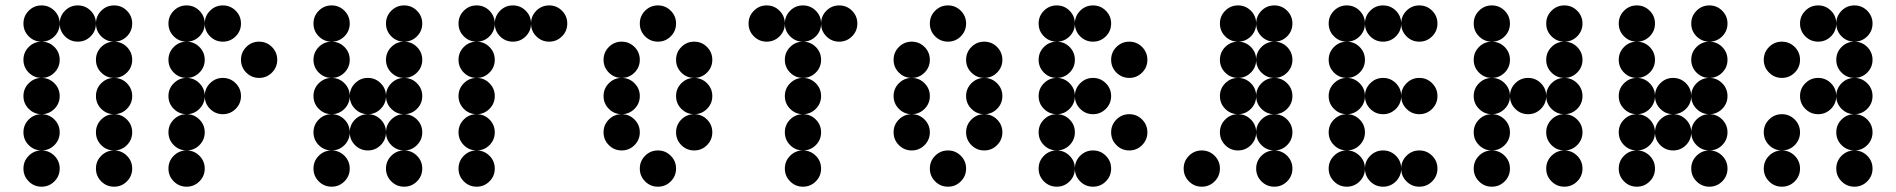

<svg xmlns="http://www.w3.org/2000/svg" viewBox="-20 -704 7149 724"><path d="M205.1 -615.2Q205.1 -586.9 185.1 -566.9Q165 -546.9 136.7 -546.9Q108.4 -546.9 88.4 -566.9Q68.4 -586.9 68.4 -615.2Q68.4 -643.6 88.4 -663.6Q108.4 -683.6 136.7 -683.6Q165 -683.6 185.1 -663.6Q205.1 -643.6 205.1 -615.2ZM341.8 -615.2Q341.8 -586.9 321.8 -566.9Q301.8 -546.9 273.4 -546.9Q245.1 -546.9 225.1 -566.9Q205.1 -586.9 205.1 -615.2Q205.1 -643.6 225.1 -663.6Q245.1 -683.6 273.4 -683.6Q301.8 -683.6 321.8 -663.6Q341.8 -643.6 341.8 -615.2ZM478.5 -615.2Q478.5 -586.9 458.5 -566.9Q438.5 -546.9 410.2 -546.9Q381.8 -546.9 361.8 -566.9Q341.8 -586.9 341.8 -615.2Q341.8 -643.6 361.8 -663.6Q381.8 -683.6 410.2 -683.6Q438.5 -683.6 458.5 -663.6Q478.5 -643.6 478.5 -615.2ZM205.1 -478.5Q205.1 -450.2 185.1 -430.2Q165 -410.2 136.7 -410.2Q108.4 -410.2 88.4 -430.2Q68.4 -450.2 68.4 -478.5Q68.4 -506.8 88.4 -526.9Q108.4 -546.9 136.7 -546.9Q165 -546.9 185.1 -526.9Q205.1 -506.8 205.1 -478.5ZM478.5 -478.5Q478.5 -450.2 458.5 -430.2Q438.5 -410.2 410.2 -410.2Q381.8 -410.2 361.8 -430.2Q341.8 -450.2 341.8 -478.5Q341.8 -506.8 361.8 -526.9Q381.8 -546.9 410.2 -546.9Q438.5 -546.9 458.5 -526.9Q478.5 -506.8 478.5 -478.5ZM205.1 -341.8Q205.1 -313.5 185.1 -293.5Q165 -273.4 136.7 -273.4Q108.4 -273.4 88.4 -293.5Q68.4 -313.5 68.4 -341.8Q68.4 -370.1 88.4 -390.1Q108.4 -410.2 136.7 -410.2Q165 -410.2 185.1 -390.1Q205.1 -370.1 205.1 -341.8ZM478.5 -341.8Q478.5 -313.5 458.5 -293.5Q438.5 -273.4 410.2 -273.4Q381.8 -273.4 361.8 -293.5Q341.8 -313.5 341.8 -341.8Q341.8 -370.1 361.8 -390.1Q381.8 -410.2 410.2 -410.2Q438.5 -410.2 458.5 -390.1Q478.5 -370.1 478.5 -341.8ZM205.1 -205.1Q205.1 -176.8 185.1 -156.7Q165 -136.7 136.7 -136.7Q108.4 -136.7 88.4 -156.7Q68.4 -176.8 68.4 -205.1Q68.4 -233.4 88.4 -253.4Q108.4 -273.4 136.7 -273.4Q165 -273.4 185.1 -253.4Q205.1 -233.4 205.1 -205.1ZM478.5 -205.1Q478.5 -176.8 458.5 -156.7Q438.5 -136.7 410.2 -136.7Q381.8 -136.7 361.8 -156.7Q341.8 -176.8 341.8 -205.1Q341.8 -233.4 361.8 -253.4Q381.8 -273.4 410.2 -273.4Q438.5 -273.4 458.5 -253.4Q478.5 -233.4 478.5 -205.1ZM205.1 -68.4Q205.1 -40 185.1 -20Q165 0 136.7 0Q108.4 0 88.4 -20Q68.4 -40 68.4 -68.4Q68.4 -96.7 88.4 -116.7Q108.4 -136.7 136.7 -136.7Q165 -136.7 185.1 -116.7Q205.1 -96.7 205.1 -68.4ZM478.5 -68.4Q478.5 -40 458.5 -20Q438.5 0 410.2 0Q381.8 0 361.8 -20Q341.8 -40 341.8 -68.4Q341.8 -96.7 361.8 -116.7Q381.8 -136.7 410.2 -136.7Q438.5 -136.7 458.5 -116.7Q478.5 -96.7 478.5 -68.4Z M752 -615.2Q752 -586.9 731.9 -566.9Q711.9 -546.9 683.6 -546.9Q655.3 -546.9 635.3 -566.9Q615.2 -586.9 615.2 -615.2Q615.2 -643.6 635.3 -663.6Q655.3 -683.6 683.6 -683.6Q711.9 -683.6 731.9 -663.6Q752 -643.6 752 -615.2ZM888.7 -615.2Q888.7 -586.9 868.7 -566.9Q848.6 -546.9 820.3 -546.9Q792 -546.9 772 -566.9Q752 -586.9 752 -615.2Q752 -643.6 772 -663.6Q792 -683.6 820.3 -683.6Q848.6 -683.6 868.7 -663.6Q888.7 -643.6 888.7 -615.2ZM752 -478.5Q752 -450.2 731.9 -430.2Q711.9 -410.2 683.6 -410.2Q655.3 -410.2 635.3 -430.2Q615.2 -450.2 615.2 -478.5Q615.2 -506.8 635.3 -526.9Q655.3 -546.9 683.6 -546.9Q711.9 -546.9 731.9 -526.9Q752 -506.8 752 -478.5ZM1025.4 -478.5Q1025.4 -450.2 1005.4 -430.2Q985.4 -410.2 957 -410.2Q928.7 -410.2 908.7 -430.2Q888.7 -450.2 888.7 -478.5Q888.7 -506.8 908.7 -526.9Q928.7 -546.9 957 -546.9Q985.4 -546.9 1005.4 -526.9Q1025.4 -506.8 1025.4 -478.5ZM752 -341.8Q752 -313.5 731.9 -293.5Q711.9 -273.4 683.6 -273.4Q655.3 -273.4 635.3 -293.5Q615.2 -313.5 615.2 -341.8Q615.2 -370.1 635.3 -390.1Q655.3 -410.2 683.6 -410.2Q711.9 -410.2 731.9 -390.1Q752 -370.1 752 -341.8ZM888.7 -341.8Q888.7 -313.5 868.7 -293.5Q848.6 -273.4 820.3 -273.4Q792 -273.4 772 -293.5Q752 -313.5 752 -341.8Q752 -370.1 772 -390.1Q792 -410.2 820.3 -410.2Q848.6 -410.2 868.7 -390.1Q888.7 -370.1 888.7 -341.8ZM752 -205.1Q752 -176.8 731.9 -156.7Q711.9 -136.7 683.6 -136.7Q655.3 -136.7 635.3 -156.7Q615.2 -176.8 615.2 -205.1Q615.2 -233.4 635.3 -253.4Q655.3 -273.4 683.6 -273.4Q711.9 -273.4 731.9 -253.4Q752 -233.4 752 -205.1ZM752 -68.4Q752 -40 731.9 -20Q711.9 0 683.6 0Q655.3 0 635.3 -20Q615.2 -40 615.2 -68.4Q615.2 -96.7 635.3 -116.7Q655.3 -136.7 683.6 -136.7Q711.9 -136.7 731.9 -116.7Q752 -96.7 752 -68.4Z M1298.8 -615.2Q1298.8 -586.9 1278.8 -566.9Q1258.8 -546.9 1230.5 -546.9Q1202.1 -546.9 1182.1 -566.9Q1162.1 -586.9 1162.1 -615.2Q1162.1 -643.6 1182.1 -663.6Q1202.1 -683.6 1230.5 -683.6Q1258.8 -683.6 1278.8 -663.6Q1298.8 -643.6 1298.8 -615.2ZM1572.3 -615.2Q1572.3 -586.9 1552.2 -566.9Q1532.2 -546.9 1503.9 -546.9Q1475.6 -546.9 1455.6 -566.9Q1435.5 -586.9 1435.5 -615.2Q1435.5 -643.6 1455.6 -663.6Q1475.6 -683.6 1503.9 -683.6Q1532.2 -683.6 1552.2 -663.6Q1572.3 -643.6 1572.3 -615.2ZM1298.8 -478.5Q1298.8 -450.2 1278.8 -430.2Q1258.8 -410.2 1230.5 -410.2Q1202.1 -410.2 1182.1 -430.2Q1162.1 -450.2 1162.1 -478.5Q1162.1 -506.8 1182.1 -526.9Q1202.1 -546.9 1230.5 -546.9Q1258.8 -546.9 1278.8 -526.9Q1298.8 -506.8 1298.8 -478.5ZM1572.3 -478.5Q1572.3 -450.2 1552.2 -430.2Q1532.2 -410.2 1503.9 -410.2Q1475.6 -410.2 1455.6 -430.2Q1435.5 -450.2 1435.5 -478.5Q1435.5 -506.8 1455.6 -526.9Q1475.6 -546.9 1503.9 -546.9Q1532.2 -546.9 1552.2 -526.9Q1572.3 -506.8 1572.3 -478.5ZM1298.8 -341.8Q1298.8 -313.5 1278.8 -293.5Q1258.8 -273.4 1230.5 -273.4Q1202.1 -273.4 1182.1 -293.5Q1162.1 -313.5 1162.1 -341.8Q1162.1 -370.1 1182.1 -390.1Q1202.1 -410.2 1230.5 -410.2Q1258.8 -410.2 1278.8 -390.1Q1298.8 -370.1 1298.8 -341.8ZM1435.5 -341.8Q1435.5 -313.5 1415.5 -293.5Q1395.5 -273.4 1367.2 -273.4Q1338.9 -273.4 1318.8 -293.5Q1298.8 -313.5 1298.8 -341.8Q1298.8 -370.1 1318.8 -390.1Q1338.9 -410.2 1367.2 -410.2Q1395.5 -410.2 1415.5 -390.1Q1435.5 -370.1 1435.5 -341.8ZM1572.3 -341.8Q1572.3 -313.5 1552.2 -293.5Q1532.2 -273.4 1503.9 -273.4Q1475.6 -273.4 1455.6 -293.5Q1435.5 -313.5 1435.5 -341.8Q1435.5 -370.1 1455.6 -390.1Q1475.6 -410.2 1503.9 -410.2Q1532.2 -410.2 1552.2 -390.1Q1572.3 -370.1 1572.3 -341.8ZM1298.8 -205.1Q1298.8 -176.8 1278.8 -156.7Q1258.8 -136.7 1230.5 -136.7Q1202.1 -136.7 1182.1 -156.7Q1162.1 -176.8 1162.1 -205.1Q1162.1 -233.4 1182.1 -253.4Q1202.1 -273.4 1230.5 -273.4Q1258.8 -273.4 1278.8 -253.4Q1298.8 -233.4 1298.8 -205.1ZM1435.5 -205.1Q1435.5 -176.8 1415.5 -156.7Q1395.5 -136.7 1367.2 -136.7Q1338.9 -136.7 1318.8 -156.7Q1298.8 -176.8 1298.8 -205.1Q1298.8 -233.4 1318.8 -253.4Q1338.9 -273.4 1367.2 -273.4Q1395.5 -273.4 1415.5 -253.4Q1435.5 -233.4 1435.5 -205.1ZM1572.3 -205.1Q1572.3 -176.8 1552.2 -156.7Q1532.2 -136.7 1503.9 -136.7Q1475.6 -136.7 1455.6 -156.7Q1435.5 -176.8 1435.5 -205.1Q1435.5 -233.4 1455.6 -253.4Q1475.6 -273.4 1503.9 -273.4Q1532.2 -273.4 1552.2 -253.4Q1572.3 -233.4 1572.3 -205.1ZM1298.8 -68.4Q1298.8 -40 1278.8 -20Q1258.8 0 1230.5 0Q1202.1 0 1182.1 -20Q1162.1 -40 1162.1 -68.4Q1162.1 -96.7 1182.1 -116.7Q1202.1 -136.7 1230.5 -136.7Q1258.8 -136.7 1278.8 -116.7Q1298.8 -96.7 1298.8 -68.4ZM1572.3 -68.4Q1572.3 -40 1552.2 -20Q1532.2 0 1503.9 0Q1475.6 0 1455.6 -20Q1435.5 -40 1435.5 -68.4Q1435.5 -96.7 1455.6 -116.7Q1475.6 -136.7 1503.9 -136.7Q1532.2 -136.7 1552.2 -116.7Q1572.3 -96.7 1572.3 -68.4Z M1845.7 -615.2Q1845.7 -586.9 1825.7 -566.9Q1805.7 -546.9 1777.3 -546.9Q1749 -546.9 1729 -566.9Q1709 -586.9 1709 -615.2Q1709 -643.6 1729 -663.6Q1749 -683.6 1777.3 -683.6Q1805.7 -683.6 1825.7 -663.6Q1845.7 -643.6 1845.7 -615.2ZM1982.4 -615.2Q1982.4 -586.9 1962.4 -566.9Q1942.4 -546.9 1914.1 -546.9Q1885.7 -546.9 1865.7 -566.9Q1845.7 -586.9 1845.7 -615.2Q1845.7 -643.6 1865.7 -663.6Q1885.7 -683.6 1914.1 -683.6Q1942.4 -683.6 1962.4 -663.6Q1982.4 -643.6 1982.4 -615.2ZM2119.1 -615.2Q2119.1 -586.9 2099.1 -566.9Q2079.1 -546.9 2050.8 -546.9Q2022.5 -546.9 2002.4 -566.9Q1982.4 -586.9 1982.4 -615.2Q1982.4 -643.6 2002.4 -663.6Q2022.5 -683.6 2050.8 -683.6Q2079.1 -683.6 2099.1 -663.6Q2119.1 -643.6 2119.1 -615.2ZM1845.7 -478.5Q1845.7 -450.2 1825.7 -430.2Q1805.7 -410.2 1777.3 -410.2Q1749 -410.2 1729 -430.2Q1709 -450.2 1709 -478.5Q1709 -506.8 1729 -526.9Q1749 -546.9 1777.3 -546.9Q1805.7 -546.9 1825.7 -526.9Q1845.7 -506.8 1845.7 -478.5ZM1845.7 -341.8Q1845.7 -313.5 1825.7 -293.5Q1805.7 -273.4 1777.3 -273.4Q1749 -273.4 1729 -293.5Q1709 -313.5 1709 -341.8Q1709 -370.1 1729 -390.1Q1749 -410.2 1777.3 -410.2Q1805.7 -410.2 1825.7 -390.1Q1845.7 -370.1 1845.7 -341.8ZM1845.7 -205.1Q1845.7 -176.8 1825.7 -156.7Q1805.7 -136.7 1777.3 -136.7Q1749 -136.7 1729 -156.7Q1709 -176.8 1709 -205.1Q1709 -233.4 1729 -253.4Q1749 -273.4 1777.3 -273.4Q1805.7 -273.4 1825.7 -253.4Q1845.7 -233.4 1845.7 -205.1ZM1845.7 -68.4Q1845.7 -40 1825.7 -20Q1805.7 0 1777.3 0Q1749 0 1729 -20Q1709 -40 1709 -68.4Q1709 -96.7 1729 -116.7Q1749 -136.7 1777.3 -136.7Q1805.7 -136.7 1825.7 -116.7Q1845.7 -96.7 1845.7 -68.4Z M2529.3 -615.2Q2529.3 -586.9 2509.3 -566.9Q2489.3 -546.9 2460.9 -546.9Q2432.6 -546.9 2412.6 -566.9Q2392.6 -586.9 2392.6 -615.2Q2392.6 -643.6 2412.6 -663.6Q2432.6 -683.6 2460.9 -683.6Q2489.3 -683.6 2509.3 -663.6Q2529.3 -643.6 2529.3 -615.2ZM2392.6 -478.5Q2392.6 -450.2 2372.6 -430.2Q2352.5 -410.2 2324.2 -410.2Q2295.9 -410.2 2275.9 -430.2Q2255.9 -450.2 2255.9 -478.5Q2255.9 -506.8 2275.9 -526.9Q2295.9 -546.9 2324.2 -546.9Q2352.5 -546.9 2372.6 -526.9Q2392.6 -506.8 2392.6 -478.5ZM2666 -478.5Q2666 -450.2 2646 -430.2Q2626 -410.2 2597.7 -410.2Q2569.3 -410.2 2549.3 -430.2Q2529.3 -450.2 2529.3 -478.5Q2529.3 -506.8 2549.3 -526.9Q2569.3 -546.9 2597.7 -546.9Q2626 -546.9 2646 -526.9Q2666 -506.8 2666 -478.5ZM2392.6 -341.8Q2392.6 -313.5 2372.6 -293.5Q2352.5 -273.4 2324.2 -273.4Q2295.9 -273.4 2275.9 -293.5Q2255.9 -313.5 2255.9 -341.8Q2255.9 -370.1 2275.9 -390.1Q2295.9 -410.2 2324.2 -410.2Q2352.5 -410.2 2372.6 -390.1Q2392.6 -370.1 2392.6 -341.8ZM2666 -341.8Q2666 -313.5 2646 -293.5Q2626 -273.4 2597.7 -273.4Q2569.3 -273.4 2549.3 -293.5Q2529.3 -313.5 2529.3 -341.8Q2529.3 -370.1 2549.3 -390.1Q2569.3 -410.2 2597.7 -410.2Q2626 -410.2 2646 -390.1Q2666 -370.1 2666 -341.8ZM2392.6 -205.1Q2392.6 -176.8 2372.6 -156.7Q2352.5 -136.7 2324.2 -136.7Q2295.9 -136.7 2275.9 -156.7Q2255.9 -176.8 2255.9 -205.1Q2255.9 -233.4 2275.9 -253.4Q2295.9 -273.4 2324.2 -273.4Q2352.5 -273.4 2372.6 -253.4Q2392.6 -233.4 2392.6 -205.1ZM2666 -205.1Q2666 -176.8 2646 -156.7Q2626 -136.7 2597.7 -136.7Q2569.3 -136.7 2549.3 -156.7Q2529.3 -176.8 2529.3 -205.1Q2529.3 -233.4 2549.3 -253.4Q2569.3 -273.4 2597.7 -273.4Q2626 -273.4 2646 -253.4Q2666 -233.4 2666 -205.1ZM2529.3 -68.4Q2529.3 -40 2509.3 -20Q2489.3 0 2460.9 0Q2432.6 0 2412.6 -20Q2392.6 -40 2392.6 -68.4Q2392.6 -96.7 2412.6 -116.7Q2432.6 -136.7 2460.9 -136.7Q2489.3 -136.7 2509.3 -116.7Q2529.3 -96.7 2529.3 -68.4Z M2939.5 -615.2Q2939.5 -586.9 2919.4 -566.9Q2899.4 -546.9 2871.1 -546.9Q2842.8 -546.9 2822.8 -566.9Q2802.7 -586.9 2802.7 -615.2Q2802.7 -643.6 2822.8 -663.6Q2842.8 -683.6 2871.1 -683.6Q2899.4 -683.6 2919.4 -663.6Q2939.5 -643.6 2939.5 -615.2ZM3076.2 -615.2Q3076.2 -586.9 3056.2 -566.9Q3036.1 -546.9 3007.8 -546.9Q2979.5 -546.9 2959.5 -566.9Q2939.5 -586.9 2939.5 -615.2Q2939.5 -643.6 2959.5 -663.6Q2979.5 -683.6 3007.8 -683.6Q3036.1 -683.6 3056.2 -663.6Q3076.2 -643.6 3076.2 -615.2ZM3212.9 -615.2Q3212.9 -586.9 3192.9 -566.9Q3172.9 -546.9 3144.5 -546.9Q3116.2 -546.9 3096.2 -566.9Q3076.2 -586.9 3076.2 -615.2Q3076.2 -643.6 3096.2 -663.6Q3116.2 -683.6 3144.5 -683.6Q3172.9 -683.6 3192.9 -663.6Q3212.9 -643.6 3212.9 -615.2ZM3076.2 -478.5Q3076.2 -450.2 3056.2 -430.2Q3036.1 -410.2 3007.8 -410.2Q2979.5 -410.2 2959.5 -430.2Q2939.5 -450.2 2939.5 -478.5Q2939.5 -506.8 2959.5 -526.9Q2979.5 -546.9 3007.8 -546.9Q3036.1 -546.9 3056.2 -526.9Q3076.2 -506.8 3076.2 -478.5ZM3076.2 -341.8Q3076.2 -313.5 3056.2 -293.5Q3036.1 -273.4 3007.8 -273.4Q2979.5 -273.4 2959.5 -293.5Q2939.5 -313.5 2939.5 -341.8Q2939.5 -370.1 2959.5 -390.1Q2979.5 -410.2 3007.8 -410.2Q3036.1 -410.2 3056.2 -390.1Q3076.2 -370.1 3076.2 -341.8ZM3076.2 -205.1Q3076.2 -176.8 3056.2 -156.7Q3036.1 -136.7 3007.8 -136.7Q2979.5 -136.7 2959.5 -156.7Q2939.5 -176.8 2939.5 -205.1Q2939.5 -233.4 2959.5 -253.4Q2979.5 -273.4 3007.8 -273.4Q3036.1 -273.4 3056.2 -253.4Q3076.2 -233.4 3076.2 -205.1ZM3076.2 -68.4Q3076.2 -40 3056.2 -20Q3036.1 0 3007.8 0Q2979.5 0 2959.5 -20Q2939.5 -40 2939.5 -68.4Q2939.5 -96.7 2959.5 -116.7Q2979.5 -136.7 3007.8 -136.7Q3036.1 -136.7 3056.2 -116.7Q3076.2 -96.7 3076.2 -68.4Z M3623 -615.2Q3623 -586.9 3603 -566.9Q3583 -546.9 3554.7 -546.9Q3526.4 -546.9 3506.3 -566.9Q3486.3 -586.9 3486.3 -615.2Q3486.3 -643.6 3506.3 -663.6Q3526.4 -683.6 3554.7 -683.6Q3583 -683.6 3603 -663.6Q3623 -643.6 3623 -615.2ZM3486.3 -478.5Q3486.3 -450.2 3466.3 -430.2Q3446.3 -410.2 3418 -410.2Q3389.6 -410.2 3369.6 -430.2Q3349.6 -450.2 3349.6 -478.5Q3349.6 -506.8 3369.6 -526.9Q3389.6 -546.9 3418 -546.9Q3446.3 -546.9 3466.3 -526.9Q3486.3 -506.8 3486.3 -478.5ZM3759.8 -478.5Q3759.8 -450.2 3739.7 -430.2Q3719.7 -410.2 3691.4 -410.2Q3663.1 -410.2 3643.1 -430.2Q3623 -450.2 3623 -478.5Q3623 -506.8 3643.1 -526.9Q3663.1 -546.9 3691.4 -546.9Q3719.7 -546.9 3739.7 -526.9Q3759.8 -506.8 3759.8 -478.5ZM3486.3 -341.8Q3486.3 -313.5 3466.3 -293.5Q3446.3 -273.4 3418 -273.4Q3389.6 -273.4 3369.6 -293.5Q3349.6 -313.5 3349.6 -341.8Q3349.6 -370.1 3369.6 -390.1Q3389.6 -410.2 3418 -410.2Q3446.3 -410.2 3466.3 -390.1Q3486.3 -370.1 3486.3 -341.8ZM3759.8 -341.8Q3759.8 -313.5 3739.7 -293.5Q3719.7 -273.4 3691.4 -273.4Q3663.1 -273.4 3643.1 -293.5Q3623 -313.5 3623 -341.8Q3623 -370.1 3643.1 -390.1Q3663.1 -410.2 3691.4 -410.2Q3719.7 -410.2 3739.7 -390.1Q3759.8 -370.1 3759.8 -341.8ZM3486.3 -205.1Q3486.3 -176.8 3466.3 -156.7Q3446.3 -136.7 3418 -136.7Q3389.6 -136.7 3369.6 -156.7Q3349.6 -176.8 3349.6 -205.1Q3349.6 -233.4 3369.6 -253.4Q3389.6 -273.4 3418 -273.4Q3446.3 -273.4 3466.3 -253.4Q3486.3 -233.4 3486.3 -205.1ZM3759.8 -205.1Q3759.8 -176.8 3739.7 -156.7Q3719.7 -136.7 3691.4 -136.7Q3663.1 -136.7 3643.1 -156.7Q3623 -176.8 3623 -205.1Q3623 -233.4 3643.1 -253.4Q3663.1 -273.4 3691.4 -273.4Q3719.7 -273.4 3739.7 -253.4Q3759.8 -233.4 3759.8 -205.1ZM3623 -68.4Q3623 -40 3603 -20Q3583 0 3554.7 0Q3526.4 0 3506.3 -20Q3486.3 -40 3486.3 -68.4Q3486.3 -96.7 3506.3 -116.7Q3526.4 -136.7 3554.7 -136.7Q3583 -136.7 3603 -116.7Q3623 -96.7 3623 -68.4Z M4033.2 -615.2Q4033.2 -586.9 4013.2 -566.9Q3993.2 -546.9 3964.8 -546.9Q3936.5 -546.9 3916.5 -566.9Q3896.5 -586.9 3896.5 -615.2Q3896.5 -643.6 3916.5 -663.6Q3936.5 -683.6 3964.8 -683.6Q3993.2 -683.6 4013.2 -663.6Q4033.2 -643.6 4033.2 -615.2ZM4169.9 -615.2Q4169.9 -586.9 4149.9 -566.9Q4129.9 -546.9 4101.6 -546.9Q4073.2 -546.9 4053.2 -566.9Q4033.2 -586.9 4033.2 -615.2Q4033.2 -643.6 4053.2 -663.6Q4073.2 -683.6 4101.6 -683.6Q4129.9 -683.6 4149.9 -663.6Q4169.9 -643.6 4169.9 -615.2ZM4033.2 -478.5Q4033.2 -450.2 4013.2 -430.2Q3993.2 -410.2 3964.8 -410.2Q3936.5 -410.2 3916.5 -430.2Q3896.5 -450.2 3896.5 -478.5Q3896.5 -506.8 3916.5 -526.9Q3936.5 -546.9 3964.8 -546.9Q3993.2 -546.9 4013.2 -526.9Q4033.2 -506.8 4033.2 -478.5ZM4306.6 -478.5Q4306.6 -450.2 4286.6 -430.2Q4266.6 -410.2 4238.3 -410.2Q4210 -410.2 4189.9 -430.2Q4169.9 -450.2 4169.9 -478.5Q4169.9 -506.8 4189.9 -526.9Q4210 -546.9 4238.3 -546.9Q4266.6 -546.9 4286.6 -526.9Q4306.6 -506.8 4306.6 -478.5ZM4033.2 -341.8Q4033.2 -313.5 4013.2 -293.5Q3993.2 -273.4 3964.8 -273.4Q3936.5 -273.4 3916.5 -293.5Q3896.5 -313.5 3896.5 -341.8Q3896.5 -370.1 3916.5 -390.1Q3936.5 -410.2 3964.8 -410.2Q3993.2 -410.2 4013.2 -390.1Q4033.2 -370.1 4033.2 -341.8ZM4169.9 -341.8Q4169.9 -313.5 4149.9 -293.5Q4129.9 -273.4 4101.6 -273.4Q4073.2 -273.4 4053.2 -293.5Q4033.2 -313.5 4033.2 -341.8Q4033.2 -370.1 4053.2 -390.1Q4073.2 -410.2 4101.6 -410.2Q4129.9 -410.2 4149.9 -390.1Q4169.9 -370.1 4169.9 -341.8ZM4033.2 -205.1Q4033.2 -176.8 4013.2 -156.7Q3993.2 -136.7 3964.8 -136.7Q3936.5 -136.7 3916.5 -156.7Q3896.5 -176.8 3896.5 -205.1Q3896.5 -233.4 3916.5 -253.4Q3936.5 -273.4 3964.8 -273.4Q3993.2 -273.4 4013.2 -253.4Q4033.2 -233.4 4033.2 -205.1ZM4306.6 -205.1Q4306.6 -176.8 4286.6 -156.7Q4266.6 -136.7 4238.3 -136.7Q4210 -136.7 4189.9 -156.7Q4169.9 -176.8 4169.9 -205.1Q4169.9 -233.4 4189.9 -253.4Q4210 -273.4 4238.3 -273.4Q4266.6 -273.4 4286.6 -253.4Q4306.6 -233.4 4306.6 -205.1ZM4033.2 -68.4Q4033.2 -40 4013.2 -20Q3993.2 0 3964.8 0Q3936.5 0 3916.5 -20Q3896.5 -40 3896.5 -68.4Q3896.5 -96.7 3916.5 -116.7Q3936.5 -136.7 3964.8 -136.7Q3993.2 -136.7 4013.2 -116.7Q4033.2 -96.7 4033.2 -68.4ZM4169.9 -68.4Q4169.9 -40 4149.9 -20Q4129.9 0 4101.6 0Q4073.2 0 4053.2 -20Q4033.2 -40 4033.2 -68.4Q4033.2 -96.7 4053.2 -116.7Q4073.2 -136.7 4101.6 -136.7Q4129.9 -136.7 4149.9 -116.7Q4169.9 -96.7 4169.9 -68.4Z M4716.8 -615.2Q4716.8 -586.9 4696.8 -566.9Q4676.8 -546.9 4648.4 -546.9Q4620.1 -546.9 4600.1 -566.9Q4580.1 -586.9 4580.1 -615.2Q4580.1 -643.6 4600.1 -663.6Q4620.1 -683.6 4648.4 -683.6Q4676.8 -683.6 4696.8 -663.6Q4716.8 -643.6 4716.8 -615.2ZM4853.5 -615.2Q4853.5 -586.9 4833.5 -566.9Q4813.5 -546.9 4785.2 -546.9Q4756.8 -546.9 4736.8 -566.9Q4716.8 -586.9 4716.8 -615.2Q4716.8 -643.6 4736.8 -663.6Q4756.8 -683.6 4785.2 -683.6Q4813.5 -683.6 4833.5 -663.6Q4853.5 -643.6 4853.5 -615.2ZM4716.8 -478.5Q4716.8 -450.2 4696.8 -430.2Q4676.8 -410.2 4648.4 -410.2Q4620.1 -410.2 4600.1 -430.2Q4580.1 -450.2 4580.1 -478.5Q4580.1 -506.8 4600.1 -526.9Q4620.1 -546.9 4648.4 -546.9Q4676.8 -546.9 4696.8 -526.9Q4716.8 -506.8 4716.8 -478.5ZM4853.5 -478.5Q4853.5 -450.2 4833.5 -430.2Q4813.5 -410.2 4785.2 -410.2Q4756.8 -410.2 4736.8 -430.2Q4716.8 -450.2 4716.8 -478.5Q4716.8 -506.8 4736.8 -526.9Q4756.8 -546.9 4785.2 -546.9Q4813.5 -546.9 4833.5 -526.9Q4853.5 -506.8 4853.5 -478.5ZM4716.8 -341.8Q4716.8 -313.5 4696.8 -293.5Q4676.8 -273.4 4648.4 -273.4Q4620.1 -273.4 4600.1 -293.5Q4580.1 -313.5 4580.1 -341.8Q4580.1 -370.1 4600.1 -390.1Q4620.1 -410.2 4648.4 -410.2Q4676.8 -410.2 4696.8 -390.1Q4716.8 -370.1 4716.8 -341.8ZM4853.5 -341.8Q4853.5 -313.5 4833.5 -293.5Q4813.5 -273.4 4785.2 -273.4Q4756.8 -273.4 4736.8 -293.5Q4716.8 -313.5 4716.8 -341.8Q4716.8 -370.1 4736.8 -390.1Q4756.8 -410.2 4785.2 -410.2Q4813.5 -410.2 4833.5 -390.1Q4853.5 -370.1 4853.5 -341.8ZM4716.8 -205.1Q4716.8 -176.8 4696.8 -156.7Q4676.8 -136.7 4648.4 -136.7Q4620.1 -136.7 4600.1 -156.7Q4580.1 -176.8 4580.1 -205.1Q4580.1 -233.4 4600.1 -253.4Q4620.1 -273.4 4648.4 -273.4Q4676.8 -273.4 4696.8 -253.4Q4716.8 -233.4 4716.8 -205.1ZM4853.5 -205.1Q4853.5 -176.8 4833.5 -156.7Q4813.5 -136.7 4785.2 -136.7Q4756.8 -136.7 4736.8 -156.7Q4716.8 -176.8 4716.8 -205.1Q4716.8 -233.4 4736.8 -253.4Q4756.8 -273.4 4785.2 -273.4Q4813.5 -273.4 4833.5 -253.4Q4853.5 -233.4 4853.5 -205.1ZM4580.1 -68.4Q4580.1 -40 4560.1 -20Q4540 0 4511.7 0Q4483.4 0 4463.4 -20Q4443.4 -40 4443.4 -68.4Q4443.4 -96.7 4463.4 -116.7Q4483.4 -136.7 4511.7 -136.7Q4540 -136.7 4560.1 -116.7Q4580.1 -96.7 4580.1 -68.4ZM4853.5 -68.4Q4853.5 -40 4833.5 -20Q4813.5 0 4785.2 0Q4756.8 0 4736.8 -20Q4716.8 -40 4716.8 -68.4Q4716.8 -96.7 4736.8 -116.7Q4756.8 -136.7 4785.2 -136.7Q4813.5 -136.7 4833.5 -116.7Q4853.5 -96.7 4853.5 -68.4Z M5127 -615.2Q5127 -586.9 5106.9 -566.9Q5086.9 -546.9 5058.6 -546.9Q5030.3 -546.9 5010.3 -566.9Q4990.2 -586.9 4990.2 -615.2Q4990.2 -643.6 5010.3 -663.6Q5030.3 -683.6 5058.6 -683.6Q5086.9 -683.6 5106.9 -663.6Q5127 -643.6 5127 -615.2ZM5263.7 -615.2Q5263.7 -586.9 5243.7 -566.9Q5223.6 -546.9 5195.3 -546.9Q5167 -546.9 5147 -566.9Q5127 -586.9 5127 -615.2Q5127 -643.6 5147 -663.6Q5167 -683.6 5195.3 -683.6Q5223.6 -683.6 5243.7 -663.6Q5263.7 -643.6 5263.7 -615.2ZM5400.4 -615.2Q5400.4 -586.9 5380.4 -566.9Q5360.4 -546.9 5332 -546.9Q5303.7 -546.9 5283.7 -566.9Q5263.7 -586.9 5263.7 -615.2Q5263.7 -643.6 5283.7 -663.6Q5303.7 -683.6 5332 -683.6Q5360.4 -683.6 5380.4 -663.6Q5400.4 -643.6 5400.4 -615.2ZM5127 -478.5Q5127 -450.2 5106.9 -430.2Q5086.9 -410.2 5058.6 -410.2Q5030.3 -410.2 5010.3 -430.2Q4990.2 -450.2 4990.2 -478.5Q4990.2 -506.8 5010.3 -526.9Q5030.3 -546.9 5058.6 -546.9Q5086.9 -546.9 5106.9 -526.9Q5127 -506.8 5127 -478.5ZM5127 -341.8Q5127 -313.5 5106.9 -293.5Q5086.9 -273.4 5058.6 -273.4Q5030.3 -273.4 5010.3 -293.5Q4990.2 -313.5 4990.2 -341.8Q4990.2 -370.1 5010.3 -390.1Q5030.3 -410.2 5058.6 -410.2Q5086.9 -410.2 5106.9 -390.1Q5127 -370.1 5127 -341.8ZM5263.7 -341.8Q5263.7 -313.5 5243.7 -293.5Q5223.6 -273.4 5195.3 -273.4Q5167 -273.4 5147 -293.5Q5127 -313.5 5127 -341.8Q5127 -370.1 5147 -390.1Q5167 -410.2 5195.3 -410.2Q5223.6 -410.2 5243.7 -390.1Q5263.7 -370.1 5263.7 -341.8ZM5400.4 -341.8Q5400.4 -313.5 5380.4 -293.5Q5360.4 -273.4 5332 -273.4Q5303.7 -273.4 5283.7 -293.5Q5263.7 -313.5 5263.7 -341.8Q5263.7 -370.1 5283.7 -390.1Q5303.7 -410.2 5332 -410.2Q5360.4 -410.2 5380.4 -390.1Q5400.4 -370.1 5400.4 -341.8ZM5127 -205.1Q5127 -176.8 5106.9 -156.7Q5086.9 -136.7 5058.6 -136.7Q5030.3 -136.7 5010.3 -156.7Q4990.2 -176.8 4990.2 -205.1Q4990.2 -233.4 5010.3 -253.4Q5030.3 -273.4 5058.6 -273.4Q5086.9 -273.4 5106.9 -253.4Q5127 -233.4 5127 -205.1ZM5127 -68.4Q5127 -40 5106.9 -20Q5086.9 0 5058.6 0Q5030.3 0 5010.3 -20Q4990.2 -40 4990.2 -68.4Q4990.2 -96.7 5010.3 -116.7Q5030.3 -136.7 5058.6 -136.7Q5086.9 -136.7 5106.9 -116.7Q5127 -96.7 5127 -68.4ZM5263.7 -68.4Q5263.7 -40 5243.7 -20Q5223.6 0 5195.3 0Q5167 0 5147 -20Q5127 -40 5127 -68.4Q5127 -96.7 5147 -116.7Q5167 -136.7 5195.3 -136.7Q5223.6 -136.7 5243.7 -116.7Q5263.7 -96.7 5263.7 -68.4ZM5400.4 -68.4Q5400.4 -40 5380.4 -20Q5360.4 0 5332 0Q5303.7 0 5283.7 -20Q5263.7 -40 5263.7 -68.4Q5263.7 -96.7 5283.7 -116.7Q5303.7 -136.7 5332 -136.7Q5360.4 -136.7 5380.4 -116.7Q5400.4 -96.7 5400.4 -68.4Z M5673.8 -615.2Q5673.8 -586.9 5653.8 -566.9Q5633.8 -546.9 5605.5 -546.9Q5577.1 -546.9 5557.1 -566.9Q5537.1 -586.9 5537.1 -615.2Q5537.1 -643.6 5557.1 -663.6Q5577.1 -683.6 5605.5 -683.6Q5633.8 -683.6 5653.8 -663.6Q5673.8 -643.6 5673.8 -615.2ZM5947.3 -615.2Q5947.3 -586.9 5927.2 -566.9Q5907.2 -546.9 5878.9 -546.9Q5850.6 -546.9 5830.6 -566.9Q5810.5 -586.9 5810.5 -615.2Q5810.5 -643.6 5830.6 -663.6Q5850.6 -683.6 5878.9 -683.6Q5907.2 -683.6 5927.2 -663.6Q5947.3 -643.6 5947.3 -615.2ZM5673.8 -478.5Q5673.8 -450.2 5653.8 -430.2Q5633.8 -410.2 5605.5 -410.2Q5577.1 -410.2 5557.1 -430.2Q5537.1 -450.2 5537.1 -478.5Q5537.1 -506.8 5557.1 -526.9Q5577.1 -546.9 5605.5 -546.9Q5633.8 -546.9 5653.8 -526.9Q5673.8 -506.8 5673.8 -478.5ZM5947.3 -478.5Q5947.3 -450.2 5927.2 -430.2Q5907.2 -410.2 5878.9 -410.2Q5850.6 -410.2 5830.6 -430.2Q5810.5 -450.2 5810.5 -478.5Q5810.5 -506.8 5830.6 -526.9Q5850.6 -546.9 5878.9 -546.9Q5907.2 -546.9 5927.2 -526.9Q5947.3 -506.8 5947.3 -478.5ZM5673.8 -341.8Q5673.8 -313.5 5653.8 -293.5Q5633.8 -273.4 5605.5 -273.4Q5577.1 -273.4 5557.1 -293.5Q5537.1 -313.5 5537.1 -341.8Q5537.1 -370.1 5557.1 -390.1Q5577.1 -410.2 5605.5 -410.2Q5633.8 -410.2 5653.8 -390.1Q5673.8 -370.1 5673.8 -341.8ZM5810.5 -341.8Q5810.5 -313.5 5790.5 -293.5Q5770.5 -273.4 5742.2 -273.4Q5713.9 -273.4 5693.8 -293.5Q5673.8 -313.5 5673.8 -341.8Q5673.8 -370.1 5693.8 -390.1Q5713.9 -410.2 5742.2 -410.2Q5770.5 -410.2 5790.5 -390.1Q5810.5 -370.1 5810.5 -341.8ZM5947.3 -341.8Q5947.3 -313.5 5927.2 -293.5Q5907.2 -273.4 5878.9 -273.4Q5850.6 -273.4 5830.6 -293.5Q5810.5 -313.5 5810.5 -341.8Q5810.5 -370.1 5830.6 -390.1Q5850.6 -410.2 5878.9 -410.2Q5907.2 -410.2 5927.2 -390.1Q5947.3 -370.1 5947.3 -341.8ZM5673.8 -205.1Q5673.8 -176.8 5653.8 -156.7Q5633.8 -136.7 5605.5 -136.7Q5577.1 -136.7 5557.1 -156.7Q5537.1 -176.8 5537.1 -205.1Q5537.1 -233.4 5557.1 -253.4Q5577.1 -273.4 5605.5 -273.4Q5633.8 -273.4 5653.8 -253.4Q5673.8 -233.4 5673.8 -205.1ZM5947.3 -205.1Q5947.3 -176.8 5927.2 -156.7Q5907.2 -136.7 5878.9 -136.7Q5850.6 -136.7 5830.6 -156.7Q5810.5 -176.8 5810.5 -205.1Q5810.5 -233.4 5830.6 -253.4Q5850.6 -273.4 5878.9 -273.4Q5907.2 -273.4 5927.2 -253.4Q5947.3 -233.4 5947.3 -205.1ZM5673.8 -68.4Q5673.8 -40 5653.8 -20Q5633.8 0 5605.5 0Q5577.1 0 5557.1 -20Q5537.1 -40 5537.1 -68.4Q5537.1 -96.7 5557.1 -116.7Q5577.1 -136.7 5605.5 -136.7Q5633.8 -136.7 5653.8 -116.7Q5673.8 -96.7 5673.8 -68.4ZM5947.3 -68.4Q5947.3 -40 5927.2 -20Q5907.2 0 5878.9 0Q5850.6 0 5830.6 -20Q5810.5 -40 5810.5 -68.4Q5810.5 -96.7 5830.6 -116.7Q5850.6 -136.7 5878.9 -136.7Q5907.2 -136.7 5927.2 -116.7Q5947.3 -96.7 5947.3 -68.4Z M6220.7 -615.2Q6220.7 -586.9 6200.7 -566.9Q6180.7 -546.9 6152.3 -546.9Q6124 -546.9 6104 -566.9Q6084 -586.9 6084 -615.2Q6084 -643.6 6104 -663.6Q6124 -683.6 6152.3 -683.6Q6180.7 -683.6 6200.7 -663.6Q6220.7 -643.6 6220.7 -615.2ZM6494.1 -615.2Q6494.1 -586.9 6474.1 -566.9Q6454.1 -546.9 6425.8 -546.9Q6397.5 -546.9 6377.4 -566.9Q6357.4 -586.9 6357.4 -615.2Q6357.4 -643.6 6377.4 -663.6Q6397.5 -683.6 6425.8 -683.6Q6454.1 -683.6 6474.1 -663.6Q6494.1 -643.6 6494.1 -615.2ZM6220.7 -478.5Q6220.7 -450.2 6200.7 -430.2Q6180.7 -410.2 6152.3 -410.2Q6124 -410.2 6104 -430.2Q6084 -450.2 6084 -478.5Q6084 -506.8 6104 -526.9Q6124 -546.9 6152.3 -546.9Q6180.7 -546.9 6200.7 -526.9Q6220.7 -506.8 6220.7 -478.5ZM6494.1 -478.5Q6494.1 -450.2 6474.1 -430.2Q6454.1 -410.2 6425.8 -410.2Q6397.5 -410.2 6377.4 -430.2Q6357.4 -450.2 6357.4 -478.5Q6357.4 -506.8 6377.4 -526.9Q6397.5 -546.9 6425.8 -546.9Q6454.1 -546.9 6474.1 -526.9Q6494.1 -506.8 6494.1 -478.5ZM6220.7 -341.8Q6220.7 -313.5 6200.7 -293.5Q6180.7 -273.4 6152.3 -273.4Q6124 -273.4 6104 -293.5Q6084 -313.5 6084 -341.8Q6084 -370.1 6104 -390.1Q6124 -410.2 6152.3 -410.2Q6180.7 -410.2 6200.7 -390.1Q6220.7 -370.1 6220.7 -341.8ZM6357.4 -341.8Q6357.4 -313.5 6337.4 -293.5Q6317.4 -273.4 6289.1 -273.4Q6260.7 -273.4 6240.7 -293.5Q6220.7 -313.5 6220.7 -341.8Q6220.7 -370.1 6240.7 -390.1Q6260.7 -410.2 6289.1 -410.2Q6317.4 -410.2 6337.4 -390.1Q6357.4 -370.1 6357.4 -341.8ZM6494.1 -341.8Q6494.1 -313.5 6474.1 -293.5Q6454.1 -273.4 6425.8 -273.4Q6397.5 -273.4 6377.4 -293.5Q6357.4 -313.5 6357.4 -341.8Q6357.4 -370.1 6377.4 -390.1Q6397.5 -410.2 6425.8 -410.2Q6454.1 -410.2 6474.1 -390.1Q6494.1 -370.1 6494.1 -341.8ZM6220.7 -205.1Q6220.7 -176.8 6200.7 -156.7Q6180.7 -136.7 6152.3 -136.7Q6124 -136.7 6104 -156.7Q6084 -176.8 6084 -205.1Q6084 -233.4 6104 -253.4Q6124 -273.4 6152.3 -273.4Q6180.7 -273.4 6200.7 -253.4Q6220.7 -233.4 6220.7 -205.1ZM6357.4 -205.1Q6357.4 -176.8 6337.4 -156.7Q6317.4 -136.7 6289.1 -136.7Q6260.7 -136.7 6240.7 -156.7Q6220.7 -176.8 6220.7 -205.1Q6220.7 -233.4 6240.7 -253.4Q6260.7 -273.4 6289.1 -273.4Q6317.4 -273.4 6337.4 -253.4Q6357.4 -233.4 6357.4 -205.1ZM6494.1 -205.1Q6494.1 -176.8 6474.1 -156.7Q6454.1 -136.7 6425.8 -136.7Q6397.5 -136.7 6377.4 -156.7Q6357.4 -176.8 6357.4 -205.1Q6357.4 -233.4 6377.4 -253.4Q6397.5 -273.4 6425.8 -273.4Q6454.1 -273.4 6474.1 -253.4Q6494.1 -233.4 6494.1 -205.1ZM6220.7 -68.4Q6220.7 -40 6200.7 -20Q6180.7 0 6152.3 0Q6124 0 6104 -20Q6084 -40 6084 -68.4Q6084 -96.7 6104 -116.7Q6124 -136.7 6152.3 -136.7Q6180.7 -136.7 6200.7 -116.7Q6220.7 -96.7 6220.7 -68.4ZM6494.1 -68.4Q6494.1 -40 6474.1 -20Q6454.1 0 6425.8 0Q6397.5 0 6377.4 -20Q6357.4 -40 6357.4 -68.4Q6357.4 -96.7 6377.4 -116.7Q6397.5 -136.7 6425.8 -136.7Q6454.1 -136.7 6474.1 -116.7Q6494.1 -96.7 6494.1 -68.4Z M6904.3 -615.2Q6904.3 -643.6 6924.3 -663.6Q6944.3 -683.6 6972.7 -683.6Q7001 -683.6 7021 -663.6Q7041 -643.6 7041 -615.2Q7041 -586.9 7021 -566.9Q7001 -546.9 6972.7 -546.9Q6944.3 -546.9 6924.3 -566.9Q6904.3 -586.9 6904.3 -615.2ZM6767.6 -615.2Q6767.6 -643.6 6787.6 -663.6Q6807.6 -683.6 6835.9 -683.6Q6864.3 -683.6 6884.3 -663.6Q6904.3 -643.6 6904.3 -615.2Q6904.3 -586.9 6884.3 -566.9Q6864.3 -546.9 6835.9 -546.9Q6807.6 -546.9 6787.6 -566.9Q6767.6 -586.9 6767.6 -615.2ZM6904.3 -478.5Q6904.3 -506.8 6924.3 -526.9Q6944.3 -546.9 6972.7 -546.9Q7001 -546.9 7021 -526.9Q7041 -506.8 7041 -478.5Q7041 -450.2 7021 -430.2Q7001 -410.2 6972.7 -410.2Q6944.3 -410.2 6924.3 -430.2Q6904.3 -450.2 6904.3 -478.5ZM6630.9 -478.5Q6630.9 -506.8 6650.9 -526.9Q6670.9 -546.9 6699.2 -546.9Q6727.5 -546.9 6747.6 -526.9Q6767.6 -506.8 6767.6 -478.5Q6767.6 -450.2 6747.6 -430.2Q6727.5 -410.2 6699.2 -410.2Q6670.9 -410.2 6650.9 -430.2Q6630.9 -450.2 6630.9 -478.5ZM6904.3 -341.8Q6904.3 -370.1 6924.3 -390.1Q6944.3 -410.2 6972.7 -410.2Q7001 -410.2 7021 -390.1Q7041 -370.1 7041 -341.8Q7041 -313.5 7021 -293.5Q7001 -273.4 6972.7 -273.4Q6944.3 -273.4 6924.3 -293.5Q6904.3 -313.5 6904.3 -341.8ZM6767.6 -341.8Q6767.6 -370.1 6787.6 -390.1Q6807.6 -410.2 6835.9 -410.2Q6864.3 -410.2 6884.3 -390.1Q6904.3 -370.1 6904.3 -341.8Q6904.3 -313.5 6884.3 -293.5Q6864.3 -273.4 6835.9 -273.4Q6807.6 -273.4 6787.6 -293.5Q6767.6 -313.5 6767.6 -341.8ZM6904.3 -205.1Q6904.3 -233.4 6924.3 -253.4Q6944.3 -273.4 6972.7 -273.4Q7001 -273.4 7021 -253.4Q7041 -233.4 7041 -205.1Q7041 -176.8 7021 -156.7Q7001 -136.7 6972.7 -136.7Q6944.3 -136.7 6924.3 -156.7Q6904.3 -176.8 6904.3 -205.1ZM6630.9 -205.1Q6630.9 -233.4 6650.9 -253.4Q6670.9 -273.4 6699.2 -273.4Q6727.5 -273.4 6747.6 -253.4Q6767.6 -233.4 6767.6 -205.1Q6767.6 -176.8 6747.6 -156.7Q6727.5 -136.7 6699.2 -136.7Q6670.9 -136.7 6650.9 -156.7Q6630.9 -176.8 6630.9 -205.1ZM6904.3 -68.4Q6904.3 -96.7 6924.3 -116.7Q6944.3 -136.7 6972.7 -136.7Q7001 -136.7 7021 -116.7Q7041 -96.7 7041 -68.4Q7041 -40 7021 -20Q7001 0 6972.7 0Q6944.3 0 6924.3 -20Q6904.3 -40 6904.3 -68.4ZM6630.9 -68.4Q6630.9 -96.7 6650.9 -116.7Q6670.9 -136.7 6699.2 -136.7Q6727.5 -136.7 6747.6 -116.7Q6767.6 -96.7 6767.6 -68.4Q6767.6 -40 6747.6 -20Q6727.5 0 6699.2 0Q6670.9 0 6650.9 -20Q6630.9 -40 6630.9 -68.4Z"/></svg>

Font: DatDot
Style: Bold
Weight: 700
Designer: GGBot
Version: 1.00